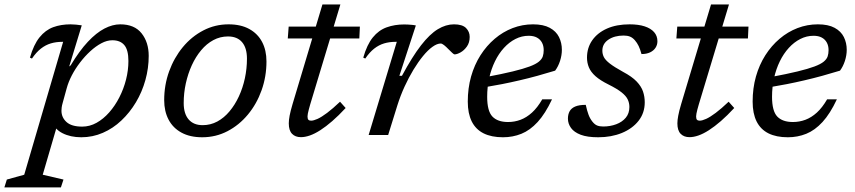

<svg xmlns="http://www.w3.org/2000/svg" viewBox="-100 -602 3814 856"><path d="M179.5 -143.5Q176 -131.5 175 -123Q174 -114.5 174 -108.5Q174 -78.5 196.5 -58Q219 -37.5 266.5 -37.5Q300 -37.5 330.5 -54.5Q361 -71.5 387 -101Q413 -130.5 432.2 -168.2Q451.5 -206 462 -247.5Q472.5 -289 472.5 -330Q472.5 -379.5 454.2 -401Q436 -422.5 401 -422.5Q377 -422.5 352 -409.2Q327 -396 302.5 -373.5Q278 -351 256.8 -323.2Q235.5 -295.5 220.2 -266Q205 -236.5 197.5 -209ZM132.5 -62.5H160.5L90.5 177L183 198.5L171.5 233.5H-80.5L-69.5 198.5L8 177L181.5 -415.5Q181 -415.5 179.8 -415.5Q178.5 -415.5 177.5 -415.5Q150 -415.5 126.5 -408.5Q103 -401.5 82.2 -385.2Q61.5 -369 42.5 -341L33.5 -345Q50 -403 76.2 -435.5Q102.5 -468 137.2 -480.8Q172 -493.5 214.5 -493.5Q227 -493.5 239.2 -492.2Q251.5 -491 264.5 -489L208.5 -305.5L215 -310.5Q254 -375.5 291.8 -415.8Q329.5 -456 365.8 -474.8Q402 -493.5 436 -493.5Q499.5 -493.5 531.2 -453.5Q563 -413.5 563 -353Q563 -298 548.2 -245Q533.5 -192 506 -146Q478.5 -100 441.2 -64.8Q404 -29.5 358.5 -9.8Q313 10 262.5 10Q214 10 178 -8.5Q142 -27 132.5 -62.5Z M919 -493.5Q973.5 -493.5 1011.2 -472.8Q1049 -452 1068.5 -415Q1088 -378 1088 -328Q1088 -260.5 1066.2 -199.5Q1044.5 -138.5 1005.2 -91.2Q966 -44 914 -17Q862 10 801.5 10Q747 10 709 -10.8Q671 -31.5 651.5 -68.8Q632 -106 632 -155.5Q632 -223 654 -283.8Q676 -344.5 715 -391.8Q754 -439 806.2 -466.2Q858.5 -493.5 919 -493.5ZM803.5 -44Q838.5 -44 868.8 -60.2Q899 -76.5 923.2 -105.5Q947.5 -134.5 965 -172.2Q982.5 -210 991.8 -253.2Q1001 -296.5 1001 -340.5Q1001 -388.5 979.2 -414Q957.5 -439.5 916.5 -439.5Q881.5 -439.5 851.2 -423.2Q821 -407 796.8 -378Q772.5 -349 755.2 -311.2Q738 -273.5 728.5 -230.5Q719 -187.5 719 -142.5Q719 -95 741 -69.5Q763 -44 803.5 -44Z M1183 -430.5 1187 -483.5H1504.5L1502 -430.5ZM1283 -136.5Q1279.5 -124.5 1276.8 -114Q1274 -103.5 1272.5 -95.8Q1271 -88 1271 -83Q1271 -72 1275 -68Q1279 -64 1287 -64Q1298 -64 1315.8 -72Q1333.5 -80 1358.5 -98.8Q1383.5 -117.5 1416 -148.5L1441 -120.5Q1409.5 -86.5 1381.2 -62Q1353 -37.5 1328 -21.5Q1303 -5.5 1281.5 2Q1260 9.5 1241.5 9.5Q1216.5 9.5 1202 -5.5Q1187.5 -20.5 1187.5 -52Q1187.5 -66 1191.2 -86.2Q1195 -106.5 1204.5 -138.5L1337.5 -582H1417.5Z M1669 -415.5Q1668 -415.5 1666.5 -415.5Q1665 -415.5 1663.5 -415.5Q1636 -415.5 1612.5 -408.5Q1589 -401.5 1568.2 -385.2Q1547.5 -369 1528.5 -341L1519.5 -345Q1536 -403 1562.2 -435.2Q1588.5 -467.5 1624 -480.2Q1659.5 -493 1702 -493Q1710.5 -493 1719 -492.5Q1727.5 -492 1736.5 -491.2Q1745.5 -490.5 1754 -488.5L1680.5 -264H1692Q1738 -349.5 1777 -399.8Q1816 -450 1852 -471.8Q1888 -493.5 1924 -493.5Q1961.5 -493.5 1977.8 -477Q1994 -460.5 1994 -437.5Q1994 -412 1981.5 -394.5Q1969 -377 1953 -368.2Q1937 -359.5 1926.5 -359.5Q1923.5 -359.5 1916 -366.5Q1908.5 -373.5 1898.5 -383.5Q1889 -393.5 1879.8 -400.8Q1870.5 -408 1865 -408Q1848.5 -408 1828 -393.2Q1807.5 -378.5 1786 -352.2Q1764.5 -326 1743.2 -291Q1722 -256 1703.5 -215.5Q1685 -175 1671.5 -132L1630.5 0H1543.5Z M2257 -442.5Q2226 -442.5 2198 -428.2Q2170 -414 2146.8 -388.5Q2123.5 -363 2106.8 -328.8Q2090 -294.5 2081 -254.2Q2072 -214 2072 -170.5Q2072 -107 2095.2 -82.5Q2118.5 -58 2165 -58Q2194 -58 2220.8 -68Q2247.5 -78 2271.8 -100Q2296 -122 2317.5 -159H2361Q2331 -95 2297 -58Q2263 -21 2224.5 -5.5Q2186 10 2142.5 10Q2091 10 2056 -7.5Q2021 -25 2003.2 -60.5Q1985.5 -96 1985.5 -149Q1985.5 -208.5 2000.2 -260.8Q2015 -313 2042.2 -355.8Q2069.5 -398.5 2105.8 -429.2Q2142 -460 2185.5 -476.8Q2229 -493.5 2276.5 -493.5Q2322.5 -493.5 2351 -478Q2379.5 -462.5 2392.2 -436.8Q2405 -411 2405 -380Q2405 -355.5 2396.8 -330.2Q2388.5 -305 2375 -287Q2336 -275 2296 -264Q2256 -253 2216.2 -243.8Q2176.5 -234.5 2138.2 -227Q2100 -219.5 2063.5 -213.5L2066.5 -258.5Q2138.5 -272 2185.8 -283.5Q2233 -295 2261 -305.5Q2289 -316 2302.5 -327.2Q2316 -338.5 2320 -350.8Q2324 -363 2324 -378.5Q2324 -398 2316.2 -412.2Q2308.5 -426.5 2293.8 -434.5Q2279 -442.5 2257 -442.5Z M2511.5 -134.5Q2517.5 -107.5 2523.8 -90.8Q2530 -74 2540.5 -60.5Q2551 -47 2562.2 -42.5Q2573.5 -38 2589 -38Q2620.5 -38 2647.2 -48Q2674 -58 2690 -77.2Q2706 -96.5 2706 -125Q2706 -143 2698.5 -158.8Q2691 -174.5 2671.2 -190.2Q2651.5 -206 2613.5 -225Q2576 -243.5 2555 -262.2Q2534 -281 2525.5 -301.5Q2517 -322 2517 -345Q2517 -389 2540.5 -422.5Q2564 -456 2606.5 -474.8Q2649 -493.5 2707 -493.5Q2746.5 -493.5 2774 -484.5Q2801.5 -475.5 2816.2 -458.8Q2831 -442 2831 -418Q2831 -402 2822.5 -389Q2814 -376 2798.2 -368.5Q2782.5 -361 2760 -361Q2754 -383 2747.2 -397Q2740.5 -411 2730.5 -422.5Q2720 -434.5 2708.2 -439Q2696.5 -443.5 2680.5 -443.5Q2639.5 -443.5 2612.5 -425.2Q2585.5 -407 2585.5 -376Q2585.5 -361 2592.2 -347.5Q2599 -334 2619 -318.5Q2639 -303 2678 -281.5Q2717.5 -260.5 2738.2 -238.8Q2759 -217 2766.8 -194Q2774.5 -171 2774.5 -146Q2774.5 -98.5 2747 -63.5Q2719.5 -28.5 2672.5 -9.2Q2625.5 10 2567 10Q2518.5 10 2489 -1.2Q2459.5 -12.5 2445.8 -31.5Q2432 -50.5 2432 -73Q2432 -92 2439.5 -105.8Q2447 -119.5 2464.2 -127Q2481.5 -134.5 2511.5 -134.5Z M2915.5 -430.5 2919.5 -483.5H3237L3234.5 -430.5ZM3015.5 -136.5Q3012 -124.5 3009.2 -114Q3006.5 -103.5 3005 -95.8Q3003.5 -88 3003.5 -83Q3003.5 -72 3007.5 -68Q3011.5 -64 3019.5 -64Q3030.5 -64 3048.2 -72Q3066 -80 3091 -98.8Q3116 -117.5 3148.5 -148.5L3173.5 -120.5Q3142 -86.5 3113.8 -62Q3085.5 -37.5 3060.5 -21.5Q3035.5 -5.5 3014 2Q2992.5 9.5 2974 9.5Q2949 9.5 2934.5 -5.5Q2920 -20.5 2920 -52Q2920 -66 2923.8 -86.2Q2927.5 -106.5 2937 -138.5L3070 -582H3150Z M3527 -442.5Q3496 -442.5 3468 -428.2Q3440 -414 3416.8 -388.5Q3393.5 -363 3376.8 -328.8Q3360 -294.5 3351 -254.2Q3342 -214 3342 -170.5Q3342 -107 3365.2 -82.5Q3388.5 -58 3435 -58Q3464 -58 3490.8 -68Q3517.5 -78 3541.8 -100Q3566 -122 3587.5 -159H3631Q3601 -95 3567 -58Q3533 -21 3494.5 -5.5Q3456 10 3412.5 10Q3361 10 3326 -7.5Q3291 -25 3273.2 -60.5Q3255.5 -96 3255.5 -149Q3255.5 -208.5 3270.2 -260.8Q3285 -313 3312.2 -355.8Q3339.5 -398.5 3375.8 -429.2Q3412 -460 3455.5 -476.8Q3499 -493.5 3546.5 -493.5Q3592.5 -493.5 3621 -478Q3649.5 -462.5 3662.2 -436.8Q3675 -411 3675 -380Q3675 -355.5 3666.8 -330.2Q3658.5 -305 3645 -287Q3606 -275 3566 -264Q3526 -253 3486.2 -243.8Q3446.5 -234.5 3408.2 -227Q3370 -219.5 3333.5 -213.5L3336.5 -258.5Q3408.5 -272 3455.8 -283.5Q3503 -295 3531 -305.5Q3559 -316 3572.5 -327.2Q3586 -338.5 3590 -350.8Q3594 -363 3594 -378.5Q3594 -398 3586.2 -412.2Q3578.5 -426.5 3563.8 -434.5Q3549 -442.5 3527 -442.5Z"/></svg>

Font: Newsreader 10pt
Style: Italic
Weight: 400
Italic angle: -17°
Version: Version 1.003